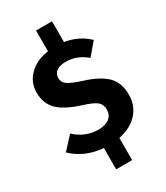

<svg xmlns="http://www.w3.org/2000/svg" viewBox="-238 -928 1026 1187"><g transform="rotate(-30 274.5 -334.5)"><path d="M525 -200Q525 -122 476 -68.5Q427 -15 340 3V161H226V9Q94 -2 9 -85L90 -173Q162 -106 256 -106Q305 -106 333 -128Q361 -150 361 -188Q361 -225 336.5 -245.5Q312 -266 240 -288Q130 -323 83.5 -371Q37 -419 37 -494Q37 -569 89 -619.5Q141 -670 226 -682V-830H340V-682Q439 -666 506 -601L433 -515Q367 -571 288 -571Q246 -571 222 -554Q198 -537 198 -506Q198 -475 223.5 -457Q249 -439 327 -414Q428 -382 476.5 -334Q525 -286 525 -200Z"/></g></svg>

Font: FiraGO
Style: Bold
Weight: 700
Designer: bBox Type
Foundry: bBox Type GmbH
Version: Version 1.001;PS 001.001;hotconv 1.0.88;makeotf.lib2.5.64775